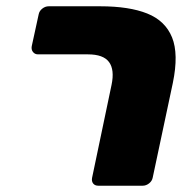

<svg xmlns="http://www.w3.org/2000/svg" viewBox="-20 -591 597 611"><path d="M293 0Q282 0 276.5 -7Q271 -14 273 -25L335 -321Q345 -369 327 -393.5Q309 -418 260 -418H101Q91 -418 85 -425.5Q79 -433 81 -444L103 -545Q105 -556 114.5 -563.5Q124 -571 135 -571H299Q391 -571 448.5 -548Q506 -525 527.5 -472Q549 -419 530 -327L466 -26Q464 -15 454.5 -7.5Q445 0 434 0Z"/></svg>

Font: Rubik ExtraBold
Style: Italic
Weight: 800
Italic angle: -12°
Designer: Hubert and Fischer
Foundry: Hubert and Fischer
Version: Version 2.300;gftools[0.9.30]